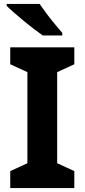

<svg xmlns="http://www.w3.org/2000/svg" viewBox="-20 -954 429 974"><path d="M357 0H32V-86L119 -126V-588L32 -628V-714H357V-628L270 -588V-126L357 -86ZM181 -934Q196 -912 216.5 -884.5Q237 -857 258.5 -831.5Q280 -806 296 -787V-774H197Q178 -787 152.5 -806.5Q127 -826 100.5 -848Q74 -870 51 -890Q28 -910 14 -924V-934Z"/></svg>

Font: Noto Sans Hebrew
Style: Bold
Weight: 700
Designer: Monotype Design Team
Foundry: Monotype Imaging Inc.
Version: Version 2.003